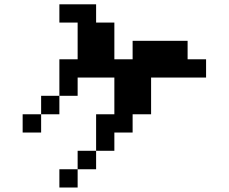

<svg xmlns="http://www.w3.org/2000/svg" viewBox="-20 -712 1040 873"><path d="M83 -109.4V-192.4H167V-109.4ZM417 -26.4V57.6H333V-26.4ZM417 -26.4V-192.4H500V-359.4H333V-276.4H250V-442.4H333V-609.4H250V-692.4H417V-609.4H500V-442.4H583V-526.4H833V-442.4H917V-359.4H667V-192.4H583V-109.4H500V-26.4ZM333 57.6V140.6H250V57.6ZM250 -276.4V-192.4H167V-276.4Z"/></svg>

Font: KH Dot Dougenzaka 12
Style: Regular
Weight: 400
Designer: Original version for X68000 by Keitarou Hiraki (http://hp.vector.co.jp/authors/VA000874/) / TrueType conversion by Homem
Version: Version 1.00.20150527